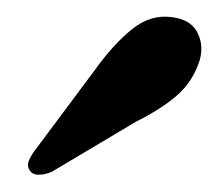

<svg xmlns="http://www.w3.org/2000/svg" viewBox="-20 -711 264 228"><path d="M92 -627Q114.5 -658.5 137 -676.5Q159.5 -694.5 185 -690.5Q208 -687.5 215.5 -670.2Q223 -653 215 -633.5Q207 -612 188.8 -596.5Q170.5 -581 141.5 -566.5L41.5 -507Q33.5 -503.5 26 -503.5Q18.5 -503.5 15.5 -508.5Q11.5 -514 14.5 -520.8Q17.5 -527.5 23 -534.5Z"/></svg>

Font: Fraunces 72pt S050 SemiBold
Style: Italic
Weight: 600
Italic angle: -16°
Version: Version 1.000; ttfautohint (v1.8.3)